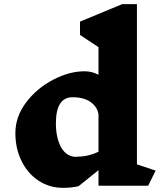

<svg xmlns="http://www.w3.org/2000/svg" viewBox="-20 -893 778 924"><path d="M693 1H454V-74L358 3Q326 11 284 11Q218 11 165.5 -23.5Q113 -58 83.5 -118.5Q54 -179 54 -252Q54 -332 106 -400.5Q158 -469 236 -509.5Q314 -550 387 -550Q423 -550 454 -533V-666L365 -725V-789L568 -873H639V-102L729 -72ZM454 -163V-343Q448 -379 416 -402Q384 -425 329 -425Q249 -425 249 -299Q249 -229 274.5 -183.5Q300 -138 349 -138L348 -139Q406 -139 454 -163Z"/></svg>

Font: Inknut Antiqua ExtraBold
Style: Regular
Weight: 800
Designer: Claus Eggers Sørensen
Foundry: Claus Eggers Sørensen
Version: Version 1.003; ttfautohint (v1.8.2) -l 8 -r 50 -G 200 -x 14 